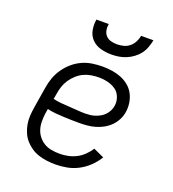

<svg xmlns="http://www.w3.org/2000/svg" viewBox="-137 -855 874 969"><g transform="rotate(20 300.0 -371.0)"><path d="M270 8Q247 8 223.5 5Q200 2 178.5 -5Q157 -12 138.5 -24.5Q120 -37 105.5 -53.5Q91 -70 82 -91Q73 -112 69 -134.5Q65 -157 66.5 -180.5Q68 -204 72 -228L90 -338Q94 -365 103.5 -392Q113 -419 129.5 -443Q146 -467 168.5 -486.5Q191 -506 217.5 -518Q244 -530 272 -534Q300 -538 327 -538Q353 -538 378.5 -534Q404 -530 426.5 -521Q449 -512 468 -496.5Q487 -481 498.5 -459.5Q510 -438 514 -413Q518 -388 514 -362Q511 -341 500.5 -320.5Q490 -300 474 -284Q458 -268 438 -257Q418 -246 397 -240Q376 -234 354.5 -232Q333 -230 312 -230Q290 -230 268.5 -230.5Q247 -231 225 -232Q203 -233 181.5 -235Q160 -237 139 -242L135 -218Q132 -196 132 -174Q132 -152 138 -132Q144 -112 157 -95.5Q170 -79 187.5 -68.5Q205 -58 226.5 -54Q248 -50 271 -50Q293 -50 315.5 -54.5Q338 -59 359 -69.5Q380 -80 397.5 -97Q415 -114 428 -134L485 -108Q468 -80 444 -57Q420 -34 391.5 -19Q363 -4 332 2Q301 8 270 8ZM323 -285Q336 -285 349.5 -286.5Q363 -288 376.5 -292.5Q390 -297 402.5 -304Q415 -311 425 -321.5Q435 -332 441.5 -345Q448 -358 450 -371Q453 -387 450 -403Q447 -419 439 -432.5Q431 -446 418.5 -455Q406 -464 391 -469.5Q376 -475 359.5 -477.5Q343 -480 327 -480Q307 -480 286 -476.5Q265 -473 246 -464Q227 -455 210.5 -440Q194 -425 182 -407Q170 -389 163.5 -369Q157 -349 154 -328L149 -300Q170 -295 191.5 -293Q213 -291 235 -290Q257 -289 279 -287Q301 -285 323 -285ZM345 -610Q316 -610 288 -617.5Q260 -625 240.5 -644.5Q221 -664 215.5 -692.5Q210 -721 215 -750H281Q278 -733 281 -716.5Q284 -700 294.5 -688.5Q305 -677 321 -672.5Q337 -668 354 -668Q372 -668 389.5 -672.5Q407 -677 421 -688.5Q435 -700 443.5 -716.5Q452 -733 455 -750H521Q517 -730 510 -710.5Q503 -691 490.5 -674.5Q478 -658 460.5 -645Q443 -632 423.5 -624Q404 -616 384 -613Q364 -610 345 -610Z"/></g></svg>

Font: Iosevka Curly Slab LtEx
Style: Italic
Weight: 300
Width: 7
Italic angle: -9°
Monospace: yes
Designer: Belleve Invis
Foundry: Belleve Invis
Version: Version 11.1.0; ttfautohint (v1.8.3)